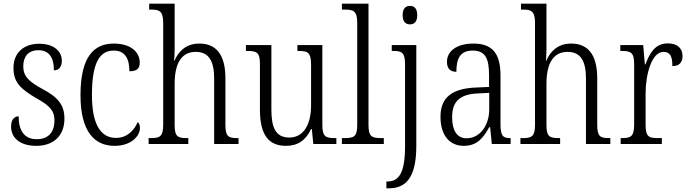

<svg xmlns="http://www.w3.org/2000/svg" viewBox="-20 -780 3730 1040"><path d="M177 10C270 10 329 -45 329 -137C329 -209 297 -252 210 -298C137 -338 106 -366 106 -421C106 -471 131 -508 188 -508C243 -508 272 -472 272 -399C300 -399 315 -419 315 -451C315 -501 273 -543 193 -543C108 -543 53 -494 53 -412C53 -335 89 -299 182 -245C256 -204 275 -175 275 -128C275 -64 242 -26 179 -26C109 -26 81 -76 81 -150C60 -150 40 -135 40 -94C40 -36 85 10 177 10Z M600 10C694 10 738 -46 738 -86C738 -103 734 -112 726 -119C707 -75 670 -33 608 -33C524 -33 478 -109 478 -265C478 -451 525 -506 597 -506C659 -506 681 -459 681 -394C718 -394 737 -406 737 -440C737 -503 682 -544 597 -544C492 -544 416 -478 416 -264C416 -66 493 10 600 10Z M785 0H1000V-32H994C945 -32 926 -38 926 -102V-326C926 -438 964 -499 1040 -499C1113 -499 1140 -447 1140 -354V0H1272V-32H1266C1217 -32 1201 -40 1201 -105V-356C1201 -485 1150 -544 1060 -544C986 -544 946 -500 925 -451H923C924 -461 926 -490 926 -514V-760H788V-728H800C843 -728 864 -720 864 -656V-105C864 -39 845 -32 796 -32H785Z M1529 10C1592 10 1636 -19 1665 -81H1669L1677 0H1802V-32H1795C1745 -32 1726 -38 1726 -104V-536H1591V-504H1596C1648 -504 1665 -497 1665 -426V-210C1665 -111 1628 -35 1547 -35C1474 -35 1450 -88 1450 -186V-536H1312V-504H1319C1370 -504 1388 -497 1388 -434V-185C1388 -47 1437 10 1529 10Z M1832 0H2059V-32H2048C1993 -32 1976 -39 1976 -105V-760H1832V-728H1847C1893 -728 1915 -722 1915 -656V-105C1915 -39 1898 -32 1843 -32H1832Z M2201 -648C2222 -648 2240 -660 2240 -698C2240 -736 2222 -748 2201 -748C2179 -748 2161 -736 2161 -698C2161 -660 2179 -648 2201 -648ZM2073 240H2086C2172 240 2235 191 2235 11V-536H2102V-504H2111C2156 -504 2174 -496 2174 -432V13C2174 159 2139 203 2079 203H2073Z M2492 10C2567 10 2599 -36 2630 -91H2635L2644 0H2746V-32H2743C2703 -32 2691 -45 2691 -110V-372C2691 -495 2643 -544 2544 -544C2454 -544 2401 -503 2401 -445C2401 -409 2419 -391 2452 -391C2452 -464 2473 -506 2541 -506C2612 -506 2629 -458 2629 -372V-309L2560 -306C2429 -301 2366 -253 2366 -148C2366 -41 2420 10 2492 10ZM2507 -31C2453 -31 2429 -77 2429 -145C2429 -225 2465 -270 2570 -274L2630 -277V-188C2630 -101 2580 -31 2507 -31Z M2799 0H3014V-32H3008C2959 -32 2940 -38 2940 -102V-326C2940 -438 2978 -499 3054 -499C3127 -499 3154 -447 3154 -354V0H3286V-32H3280C3231 -32 3215 -40 3215 -105V-356C3215 -485 3164 -544 3074 -544C3000 -544 2960 -500 2939 -451H2937C2938 -461 2940 -490 2940 -514V-760H2802V-728H2814C2857 -728 2878 -720 2878 -656V-105C2878 -39 2859 -32 2810 -32H2799Z M3342 0H3565V-32H3545C3496 -32 3477 -38 3477 -103V-275C3477 -374 3509 -499 3574 -499C3612 -499 3622 -471 3622 -422C3661 -422 3677 -444 3677 -476C3677 -517 3651 -545 3597 -545C3527 -545 3498 -489 3476 -431H3473L3464 -536H3340V-504H3345C3396 -504 3415 -497 3415 -433V-106C3415 -39 3396 -32 3347 -32H3342Z"/></svg>

Font: Noto Serif Myanmar Condensed Light
Style: Regular
Weight: 300
Width: 3
Designer: Ben Mitchell and the Monotype Design Team
Foundry: Monotype Imaging Inc.
Version: Version 2.106